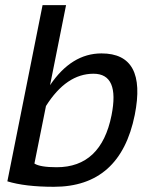

<svg xmlns="http://www.w3.org/2000/svg" viewBox="-20 -718 601 738"><path d="M112.3 -89.4Q134.3 -75.2 197.8 -75.2Q368.7 -75.2 408.7 -274.9Q440.4 -434.6 339.4 -434.6Q234.9 -434.6 156.7 -310.5ZM143.6 -698.2H233.9L172.4 -390.6Q254.9 -512.7 370.1 -512.7Q544.9 -512.7 498 -276.4Q442.4 0 187 0Q76.7 0 8.3 -21Z"/></svg>

Font: Sansation
Style: Italic
Weight: 400
Designer: Bernd Montag
Version: Version 1.301